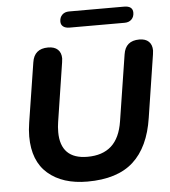

<svg xmlns="http://www.w3.org/2000/svg" viewBox="-58 -901 856 964"><g transform="rotate(-5 370.5 -419.5)"><path d="M72 -241Q72 -274 78 -311L125 -610Q135 -678 205 -678Q237 -678 254 -662Q271 -646 271 -617Q271 -612 269 -598L223 -301Q219 -277 219 -250Q219 -183 253 -148.5Q287 -114 355 -114Q431 -114 475.5 -154Q520 -194 533 -278L585 -610Q595 -678 665 -678Q696 -678 712.5 -662Q729 -646 729 -617Q729 -612 727 -598L678 -282Q656 -136 575.5 -63Q495 10 344 10Q219 10 145.5 -53.5Q72 -117 72 -241ZM278 -802Q278 -823 291 -836Q304 -849 326 -849H603Q647 -849 647 -815Q647 -794 634 -781Q621 -768 599 -768H322Q301 -768 289.5 -777Q278 -786 278 -802Z"/></g></svg>

Font: SN Pro Bold
Style: Bold Italic
Weight: 700
Italic angle: -9°
Designer: Tobias Whetton
Foundry: Supernotes
Version: Version 1.003